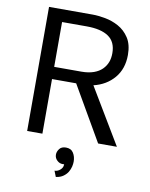

<svg xmlns="http://www.w3.org/2000/svg" viewBox="-99 -771 832 1067"><g transform="rotate(10 317.5 -238.0)"><path d="M567.9 -513.2Q567.9 -434.6 523.9 -382.8Q480 -331.1 408.2 -314L596.2 0H490.2L312 -308.1H175.8V0H89.8V-700.2H335.9Q367.2 -700.2 407.2 -692.9Q447.3 -685.5 482.9 -666Q519.5 -646 543.5 -609.4Q567.9 -572.3 567.9 -513.2ZM481 -507.8Q481 -571.3 438.5 -600.6Q396 -629.9 314.9 -629.9H175.8V-377H330.1Q369.6 -377 399.4 -387.7Q427.7 -397.9 445.8 -416Q463.9 -434.1 472.7 -457.5Q481 -479.5 481 -507.8ZM374 123Q374 135.7 370.6 150.9Q366.7 167 357.9 182.1Q349.1 196.8 333 208.5Q316.4 220.7 291 224.1L277.8 190.9Q294.9 190.9 309.1 178.7Q324.2 166 324.2 148.9V146Q323.2 147 321.8 147H314.9Q297.9 147 284.2 133.8Q270 120.6 270 101.1Q270 84.5 282.2 68.4Q293.9 53.2 318.8 53.2Q347.7 53.2 360.8 74.2Q374 95.2 374 123Z"/></g></svg>

Font: Post Grotesk Regular
Style: Regular
Weight: 500
Version: 0.900; ttfautohint (v0.96) -l 8 -r 50 -G 200 -x 14 -w "gGD" 